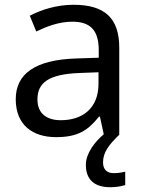

<svg xmlns="http://www.w3.org/2000/svg" viewBox="-20 -565 601 805"><path d="M412 116C412 75 435 43 480 0V-365C480 -490 418 -545 288 -545C218 -545 152 -524 105 -499L132 -433C176 -454 227 -474 283 -474C353 -474 394 -444 394 -355V-323L303 -320C128 -315 46 -256 46 -149C46 -40 118 10 215 10C305 10 348 -17 395 -76H399L415 -2C379 28 340 77 340 126C340 185 372 220 443 220C469 220 486 216 505 211V155C494 157 479 161 457 161C429 161 412 146 412 116ZM314 -259 393 -262V-214C393 -110 325 -61 235 -61C177 -61 137 -88 137 -148C137 -216 180 -254 314 -259Z"/></svg>

Font: Noto Sans Brahmi
Style: Regular
Weight: 400
Designer: Monotype Design Team
Foundry: Monotype Imaging Inc.
Version: Version 2.004